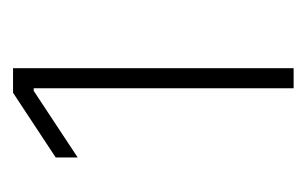

<svg xmlns="http://www.w3.org/2000/svg" viewBox="-107 -710 464 290"><g transform="rotate(-90 125.0 -565.0)"><path d="M136.7 -746.1H132.8L32.2 -679.7V-712.9L129.9 -777.3H167V-353.5H136.7Z"/></g></svg>

Font: Pretendard Thin
Style: Regular
Weight: 100
Designer: Base glyphs from Inter by Rasmus Andersson; Hangeul glyphs from Noto Sans CJK(Source Han Sans) by Jang Soo-young and Kan
Foundry: Kil Hyung-jin
Version: Version 1.309